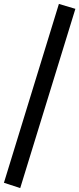

<svg xmlns="http://www.w3.org/2000/svg" viewBox="-60 -764 404 978"><path d="M43 194 -40 167 240 -744 324 -719Z"/></svg>

Font: Piazzolla SC ExtraBold
Style: Regular
Weight: 800
Designer: Juan Pablo del Peral
Foundry: Huerta Tipografica
Version: Version 1.330